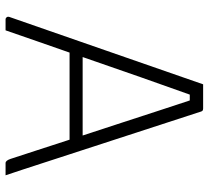

<svg xmlns="http://www.w3.org/2000/svg" viewBox="-50 -700 750 690"><g transform="rotate(90 325.0 -355.0)"><path d="M89 0H49Q45 0 42 -4Q39 -8 41 -14Q102 -188 162 -362Q222 -536 283 -710H370Q376 -710 378.5 -707Q381 -704 382 -699Q434 -539 486 -379.5Q538 -220 590 -60Q595 -45 600 -30Q605 -15 610 0H566Q557 0 551 -18Q537 -60 519.5 -114.5Q502 -169 482 -230H169Q148 -171 128 -112.5Q108 -54 89 0ZM320 -662Q294 -590 258.5 -488.5Q223 -387 185 -277H467Q444 -347 421 -417.5Q398 -488 377.5 -551Q357 -614 341 -662Z"/></g></svg>

Font: Recursive Sn Lnr St Lt
Style: Regular
Weight: 300
Version: Version 1.079;hotconv 1.0.112;makeotfexe 2.5.65598; ttfautoh